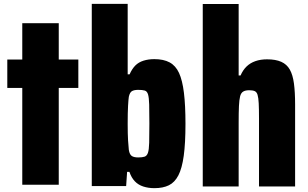

<svg xmlns="http://www.w3.org/2000/svg" viewBox="-20 -892 1605 1000"><path d="M96 70V-434H18V-582H96V-771H286V-582H388V-434H286V70Z M700 -72Q721 -72 733 -76Q745 -80 750.5 -96Q756 -112 757 -148Q758 -184 758 -248Q758 -312 757 -348Q756 -384 751 -400.5Q746 -417 733.5 -420.5Q721 -424 700 -424Q679 -424 667.5 -417.5Q656 -411 651 -388Q649 -376 647 -341.5Q645 -307 645 -248Q645 -193 647 -160.5Q649 -128 651 -111Q655 -87 666.5 -79.5Q678 -72 700 -72ZM784 88Q753 88 726.5 79.5Q700 71 682 52Q664 33 654 3H642L637 77H458V-872H645V-505H655Q668 -534 685 -551Q702 -568 727.5 -576Q753 -584 784 -584Q832 -584 863.5 -567Q895 -550 912.5 -512Q930 -474 938 -408.5Q946 -343 946 -247Q946 -146 937 -80.5Q928 -15 909 21.5Q890 58 859.5 73Q829 88 784 88Z M1036 79V-871H1223V-499H1233Q1245 -527 1264 -545.5Q1283 -564 1310 -573.5Q1337 -583 1371 -583Q1416 -583 1445 -570Q1474 -557 1489.5 -529.5Q1505 -502 1511 -457Q1517 -412 1517 -349V79H1329V-275Q1329 -325 1327.5 -354Q1326 -383 1321.5 -398Q1317 -413 1306.5 -417.5Q1296 -422 1278 -422Q1258 -422 1246.5 -415Q1235 -408 1230.5 -390Q1226 -372 1224.5 -339.5Q1223 -307 1223 -253V79Z"/></svg>

Font: Farlight84_Sys_V01
Style: Bold
Weight: 700
Designer: Monotype Design Team, Nadine Chahine and Nizar Qandah
Foundry: Monotype Imaging Inc.
Version: Version 2.004;October 31, 2024;FontCreator 14.0.0.2814 64-bi